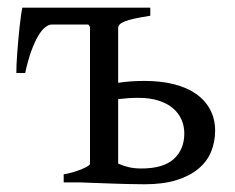

<svg xmlns="http://www.w3.org/2000/svg" viewBox="-20 -474 612 499"><path d="M340.3 -219.7Q325.2 -219.7 312 -218.8Q298.8 -217.8 287.1 -216.3V-48.8Q299.8 -43 314.2 -39.6Q328.6 -36.1 347.2 -36.1Q404.8 -36.1 431.9 -61Q459 -85.9 459 -127Q459 -147 451.4 -163.8Q443.8 -180.7 429 -193.1Q414.1 -205.6 391.8 -212.6Q369.6 -219.7 340.3 -219.7ZM539.1 -134.3Q539.1 -105 528.6 -79.6Q518.1 -54.2 495.6 -35.4Q473.1 -16.6 438.7 -5.9Q404.3 4.9 356 4.9Q347.2 4.9 335 4.6Q322.8 4.4 309.1 4.2Q295.4 3.9 281 3.4Q266.6 2.9 252.9 2.4Q220.7 1.5 185.1 0H145.5V-21Q160.2 -23.4 172.6 -27.3Q185.1 -31.2 194.3 -35.2Q203.6 -39.1 208.7 -42.5Q213.9 -45.9 213.9 -48.3V-401.4Q213.9 -405.8 209.5 -410.2H114.3Q106.4 -410.2 97.4 -403.1Q88.4 -396 79.3 -380.9Q70.3 -365.7 61.5 -341.8Q52.7 -317.9 45.4 -284.2H22.5Q22.5 -291 22.9 -304.7Q23.4 -318.4 24.7 -335.2Q25.9 -352.1 27.6 -370.4Q29.3 -388.7 31 -405Q32.7 -421.4 34.7 -434.6Q36.6 -447.8 38.1 -454.1H370.6V-433.1Q346.2 -429.2 330.3 -425.8Q314.5 -422.4 304.7 -418.5Q294.9 -414.6 291 -410.4Q287.1 -406.2 287.1 -401.4V-258.8Q302.7 -261.2 320.3 -262.5Q337.9 -263.7 356 -263.7Q397.9 -263.7 431.9 -255.1Q465.8 -246.6 489.5 -230Q513.2 -213.4 526.1 -189.2Q539.1 -165 539.1 -134.3Z"/></svg>

Font: Gentium Plus
Style: Regular
Weight: 400
Designer: J. Victor Gaultney, Annie Olsen, Iska Routamaa
Foundry: SIL International
Version: Version 1.510